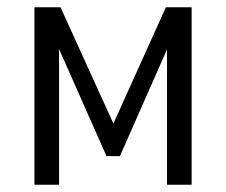

<svg xmlns="http://www.w3.org/2000/svg" viewBox="-20 -510 624 530"><path d="M75 0V-490H147L293 -169L438 -490H509V0H441V-403H454L311 -79H274L130 -404H143V0Z"/></svg>

Font: Nunito Sans 10pt Condensed
Style: Regular
Weight: 400
Width: 3
Designer: Vernon Adams
Foundry: Vernon Adams
Version: Version 3.101;gftools[0.9.27]